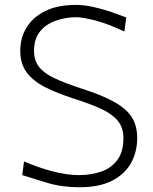

<svg xmlns="http://www.w3.org/2000/svg" viewBox="-20 -766 634 796"><path d="M309.6 10.3Q236.8 10.3 175.5 -8.1Q114.3 -26.4 72.3 -40L79.6 -96.7Q140.1 -70.8 199 -55.4Q257.8 -40 309.1 -40Q359.9 -40.5 401.1 -55.2Q442.4 -69.8 467 -103.5Q491.7 -137.2 491.7 -193.4Q491.7 -237.3 467.8 -265.9Q443.8 -294.4 398.4 -315.2Q353 -335.9 288.1 -356.4Q216.8 -379.4 166.5 -405Q116.2 -430.7 90.1 -466.6Q64 -502.4 64 -555.7Q64 -609.4 90.3 -652.3Q116.7 -695.3 168 -720.5Q219.2 -745.6 293.9 -745.6Q329.1 -745.6 367.4 -737.1Q405.8 -728.5 441.2 -716.3Q476.6 -704.1 503.4 -693.8L495.6 -635.3Q430.2 -666.5 376.7 -680.7Q323.2 -694.8 294.4 -694.8Q248.5 -693.8 209 -679.4Q169.4 -665 145.3 -634.8Q121.1 -604.5 121.1 -555.2Q121.1 -515.6 141.4 -489.3Q161.6 -462.9 204.6 -442.4Q247.6 -421.9 316.4 -399.4Q404.8 -371.1 455.6 -342.3Q506.3 -313.5 527.6 -278.1Q548.8 -242.7 548.8 -193.4Q548.8 -137.2 523.7 -91.1Q498.5 -44.9 445.6 -17.3Q392.6 10.3 309.6 10.3Z"/></svg>

Font: Pinar-FD Light
Style: Regular
Weight: 300
Designer: Amin Abedi
Version: Version 2.000